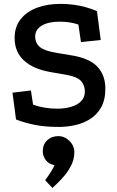

<svg xmlns="http://www.w3.org/2000/svg" viewBox="-20 -629 600 982"><path d="M282 20.2Q208 20.2 154.2 8.9Q100.5 -2.5 62 -18L43.8 -155L138.2 -166.2L149.2 -93.5Q177.8 -83.5 208.6 -78.4Q239.5 -73.2 274.2 -73.2Q311.8 -73.2 343.8 -82.6Q375.8 -92 394.9 -111.4Q414 -130.8 414 -161Q414 -192 394.4 -214.6Q374.8 -237.2 313 -247.5L240.8 -260Q151 -275.2 102.9 -319.2Q54.8 -363.2 54.8 -434.5Q54.8 -492.2 85.9 -531.2Q117 -570.2 170 -589.8Q223 -609.2 289 -609.2Q322.8 -609.2 354.4 -605.1Q386 -601 416.2 -592.9Q446.5 -584.8 476 -571.8L495.2 -424.5L394 -413.8L381 -503.5Q360.2 -510.8 336.1 -514.5Q312 -518.2 285.5 -518.2Q226.8 -518.2 193.4 -497.8Q160 -477.2 160 -443.2Q160 -408 184.1 -388.4Q208.2 -368.8 264.8 -359.5L339.2 -347Q435.5 -332.5 477.1 -288.9Q518.8 -245.2 518.8 -175.8Q518.8 -117.8 497.1 -79.6Q475.5 -41.5 440.2 -19.6Q405 2.2 363.2 11.2Q321.5 20.2 282 20.2ZM248.2 332.5 211 292.8Q211 292.8 219.8 280.6Q228.5 268.5 239.9 250.8Q251.2 233 259.2 215.8Q227.2 209.2 213 188.5Q198.8 167.8 198.8 144.2Q198.8 109.5 221.4 88.4Q244 67.2 278.8 67.2Q310.2 67.2 335.2 91.8Q360.2 116.2 360.2 149.5Q360.2 183 346.1 212.6Q332 242.2 311.9 266.6Q291.8 291 273.8 308Q255.8 325 248.2 332.5Z"/></svg>

Font: Podkova VF Beta
Style: Regular
Weight: 400
Designer: Ilya Yudin
Foundry: Cyreal (www.cyreal.org)
Version: Version 2.100